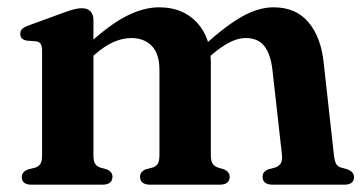

<svg xmlns="http://www.w3.org/2000/svg" viewBox="-20 -505 996 525"><path d="M235.5 -451V-80Q235.5 -64.5 240 -57.5Q244.5 -50.5 253.5 -47L271.5 -42Q287.5 -35.5 287.5 -22Q287.5 0 259.5 0H66.5Q52.5 0 46 -5.5Q39.5 -11 39.5 -20.5Q39.5 -28 43.8 -33.2Q48 -38.5 57.5 -42L77.5 -47Q86.5 -50.5 90.8 -57.5Q95 -64.5 95 -80V-366.5Q95 -379.5 91.2 -385Q87.5 -390.5 79 -392L52.5 -394Q43.5 -396 39.5 -400.5Q35.5 -405 35.5 -412Q35.5 -420.5 40.2 -425.5Q45 -430.5 58.5 -435.5L151.5 -469.5Q170.5 -476.5 182 -479.5Q193.5 -482.5 204 -482.5Q219.5 -482.5 227.5 -473.8Q235.5 -465 235.5 -451ZM220.5 -339.5 197.5 -363 217 -380.5Q280.5 -438.5 327 -461.8Q373.5 -485 415 -485Q479.5 -485 518 -444Q556.5 -403 556.5 -334V-81.5Q556.5 -65 561.2 -57.8Q566 -50.5 575.5 -47L592.5 -42Q608 -35 608 -22Q608 0 580.5 0H391Q363 0 363 -22Q363 -35.5 378.5 -42L397.5 -47Q407.5 -50.5 411.8 -58Q416 -65.5 416 -81.5V-313.5Q416 -357.5 395.2 -379.2Q374.5 -401 338.5 -401Q316 -401 291.5 -390.5Q267 -380 240.5 -357ZM541 -339.5 518.5 -363 537.5 -380.5Q599.5 -436.5 643.8 -460.8Q688 -485 728 -485Q789.5 -485 823.8 -443.8Q858 -402.5 865 -334L893 -81.5Q895 -65 898.8 -57.5Q902.5 -50 912 -47L929.5 -42Q939 -38.5 943.5 -33.2Q948 -28 948 -20.5Q948 -11 941.5 -5.5Q935 0 921 0H726Q698 0 698 -22Q698 -35.5 713.5 -42L732.5 -47Q742.5 -50.5 747.5 -58Q752.5 -65.5 751 -81.5L725 -313.5Q720 -357 702.8 -379Q685.5 -401 651.5 -401Q631.5 -401 609 -389.8Q586.5 -378.5 561 -357Z"/></svg>

Font: Fraunces SemiBold
Style: Regular
Weight: 600
Version: Version 1.000;[b76b70a41]